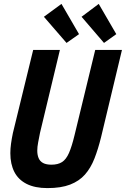

<svg xmlns="http://www.w3.org/2000/svg" viewBox="-20 -949 645 984"><path d="M223 15Q159 15 116.5 -6.5Q74 -28 53.5 -68Q33 -108 33 -164Q33 -187 36.5 -212.5Q40 -238 46 -267L150 -693H287L185 -268Q180 -242 175.5 -219Q171 -196 171 -177Q171 -155 178 -138.5Q185 -122 201 -113.5Q217 -105 244 -105Q277 -105 298 -118.5Q319 -132 333.5 -165Q348 -198 362 -256L468 -693H605L498 -246Q483 -185 464 -136.5Q445 -88 415.5 -54.5Q386 -21 339.5 -3Q293 15 223 15ZM321 -729 205 -863 295 -929 385 -774ZM513 -729 398 -863 486 -929 576 -774Z"/></svg>

Font: Ubuntu Sans Mono
Style: Bold Italic
Weight: 700
Italic angle: -13.5°
Monospace: yes
Designer: Dalton Maag Ltd
Foundry: Dalton Maag Ltd
Version: Version 1.006